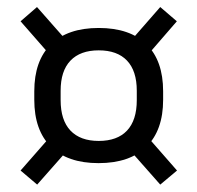

<svg xmlns="http://www.w3.org/2000/svg" viewBox="-20 -574 547 532"><path d="M253 -122Q167 -122 121 -167.5Q75 -213 75 -297.5V-321Q75 -406 121.2 -451.2Q167.5 -496.5 253.5 -496.5Q340 -496.5 386 -451.2Q432 -406 432 -321V-297.5Q432 -213 385.8 -167.5Q339.5 -122 253 -122ZM253.5 -183.5Q305 -183.5 332 -212.2Q359 -241 359 -296.5V-322.5Q359 -377.5 332 -406Q305 -434.5 253.5 -434.5Q202.5 -434.5 175.2 -406Q148 -377.5 148 -322.5V-296.5Q148 -241 175.2 -212.2Q202.5 -183.5 253.5 -183.5ZM379.5 -205.5 470.5 -101.5 424 -62.5 334 -164.5ZM173 -164.5 83 -62.5 37 -101.5 129 -206.5ZM124.5 -415 37 -515 82.5 -554.5 171.5 -453.5ZM334 -451.5 424 -554.5 470 -515 379.5 -410.5Z"/></svg>

Font: Anek Telugu Medium
Style: Regular
Weight: 400
Version: Version 1.003